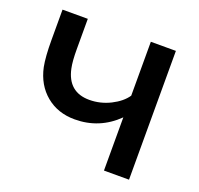

<svg xmlns="http://www.w3.org/2000/svg" viewBox="-103 -675 816 788"><g transform="rotate(20 304.5 -281.0)"><path d="M427.2 -562.5H536.6V0H427.2V-232.4Q349.6 -156.2 241.7 -156.2Q168 -156.2 116.7 -198.7Q65.4 -241.2 49.8 -314.5Q41.5 -356.9 41.5 -430.2V-562.5H151.9V-430.2Q151.9 -377.4 158.2 -348.1Q178.2 -252 271 -252Q318.8 -252 362.5 -273.9Q406.2 -295.9 427.2 -327.1Z"/></g></svg>

Font: Manrope3 Semibold
Style: Regular
Weight: 600
Width: 4
Designer: Mikhail Sharanda
Foundry: Mikhail Sharanda
Version: Version 3.000;PS 003.000;hotconv 1.0.88;makeotf.lib2.5.64775